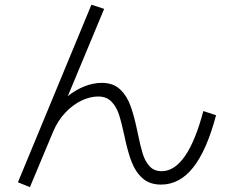

<svg xmlns="http://www.w3.org/2000/svg" viewBox="-20 -767 978 811"><path d="M55.7 2.9 366.2 -747.1 419.9 -729.5 266.6 -361.3Q300.8 -388.2 337.6 -402.6Q374.5 -417 410.2 -417Q458 -417 487.1 -389.6Q516.1 -362.3 531.7 -318.8Q547.4 -275.4 561.5 -206.1Q572.8 -149.9 582.8 -117.7Q592.8 -85.4 611.8 -64.7Q630.9 -43.9 663.1 -43.9Q716.8 -43.9 761 -107.4Q805.2 -170.9 838.9 -297.9L892.6 -280.3Q853.5 -132.3 796.1 -59.8Q738.8 12.7 660.2 12.7Q612.3 12.7 582.5 -13.7Q552.7 -40 536.1 -82.8Q519.5 -125.5 505.9 -191.4Q493.2 -250.5 482.4 -283.4Q471.7 -316.4 450.7 -337.9Q429.7 -359.4 394.5 -359.4Q360.4 -359.4 324 -342Q287.6 -324.7 255.6 -290.8Q223.6 -256.8 204.1 -210L106.4 23.4Z"/></svg>

Font: Pretendard JP Light
Style: Regular
Weight: 300
Designer: Base glyphs from Inter by Rasmus Andersson; Hangeul glyphs from Noto Sans CJK(Source Han Sans) by Jang Soo-young and Kan
Foundry: Kil Hyung-jin
Version: Version 1.309